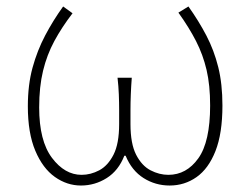

<svg xmlns="http://www.w3.org/2000/svg" viewBox="-20 -560 772 593"><path d="M230 13Q187 13 149.5 -13.5Q112 -40 89 -94.5Q66 -149 66 -232Q66 -298 80.5 -351Q95 -404 119.5 -450.5Q144 -497 175 -540L204 -519Q171 -476 148 -433.5Q125 -391 113 -341.5Q101 -292 101 -228Q101 -125 140.5 -72.5Q180 -20 232 -20Q260 -20 286.5 -34Q313 -48 330.5 -82Q348 -116 348 -177Q348 -197 348 -220Q348 -243 347 -268.5Q346 -294 343 -320H387Q385 -294 384 -268.5Q383 -243 383 -220Q383 -197 383 -177Q383 -116 400.5 -82Q418 -48 445 -34Q472 -20 500 -20Q556 -20 592.5 -71Q629 -122 629 -234Q629 -297 618 -344Q607 -391 585.5 -433Q564 -475 531 -521L562 -540Q594 -495 617.5 -450Q641 -405 654 -353Q667 -301 667 -234Q667 -148 645.5 -93.5Q624 -39 587 -13Q550 13 504 13Q460 13 423.5 -10Q387 -33 368 -79H364Q346 -33 309.5 -10Q273 13 230 13Z"/></svg>

Font: Noto Sans KR Thin
Style: Regular
Weight: 100
Designer: Ryoko NISHIZUKA 西塚涼子 (kana, bopomofo & ideographs); Paul D. Hunt (Latin, Greek & Cyrillic); Sandoll Communications 산돌커뮤니
Foundry: Adobe
Version: Version 2.004-H2;hotconv 1.0.118;makeotfexe 2.5.65603